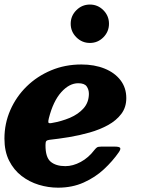

<svg xmlns="http://www.w3.org/2000/svg" viewBox="-31 -828 639 865"><path d="M-11 -203.5Q-11 -271.5 15.5 -332Q42 -392.5 89 -438.5Q136 -484.5 199 -511Q262 -537.5 335.5 -537.5Q394.5 -537.5 440.2 -519Q486 -500.5 512 -466.5Q538 -432.5 538 -386Q538 -344.5 515.5 -314.8Q493 -285 455.8 -264.5Q418.5 -244 372.8 -231Q327 -218 279.8 -210.2Q232.5 -202.5 191 -198Q180.5 -196.5 177.2 -192Q174 -187.5 174 -175Q173.5 -119.5 197.2 -99.5Q221 -79.5 263.5 -79.5Q297.5 -79.5 332.8 -98.5Q368 -117.5 394.5 -152.5Q400.5 -160 405.8 -163.8Q411 -167.5 425.5 -167.5H486Q506 -167.5 510 -162Q514 -156.5 504.5 -142.5Q476.5 -102 437.2 -65.5Q398 -29 346.2 -5.8Q294.5 17.5 230.5 17.5Q186.5 17.5 143.8 4.5Q101 -8.5 66 -35.5Q31 -62.5 10 -104.2Q-11 -146 -11 -203.5ZM200.5 -273.5Q245.5 -281 283.8 -297.2Q322 -313.5 345.5 -340Q369 -366.5 369.5 -405Q369.5 -424.5 359.5 -438.8Q349.5 -453 321.5 -453Q281 -453 244.8 -412.5Q208.5 -372 189 -295Q185.5 -281 187 -276.2Q188.5 -271.5 200.5 -273.5ZM374 -634.5Q338.5 -634.5 313 -660Q287.5 -685.5 287.5 -721Q287.5 -756.5 313 -782Q338.5 -807.5 374 -807.5Q409.5 -807.5 434.8 -782Q460 -756.5 460 -721Q460 -685.5 434.8 -660Q409.5 -634.5 374 -634.5Z"/></svg>

Font: Besley* Heavy
Style: Italic
Weight: 800
Italic angle: -13°
Designer: Owen Earl
Foundry: indestructible type*
Version: Version 3.000; ttfautohint (v1.8.3)